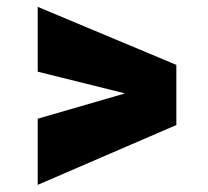

<svg xmlns="http://www.w3.org/2000/svg" viewBox="-20 -524 594 547"><path d="M87.4 2.7 482.4 -167.8V-339.2L87.4 -504.5V-319.8L336.3 -257.9L87.4 -185.8Z"/></svg>

Font: TitilliumWeb ExtraLight
Style: Regular
Weight: 400
Designer: Mohamed Gaber, Accademia di Belle Arti di Urbino and others
Foundry: Kief Type Foundry, Accademia di Belle Arti di Urbino and others
Version: Version 3.000; ttfautohint (v1.8.2)